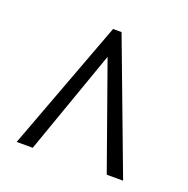

<svg xmlns="http://www.w3.org/2000/svg" viewBox="-89 -799 604 617"><g transform="rotate(20 212.5 -490.5)"><path d="M30 -267 197 -714H226L394 -267H338L211 -624L85 -267Z"/></g></svg>

Font: Noto Serif ExtraCondensed
Style: Regular
Weight: 400
Width: 2
Designer: Monotype Design Team
Foundry: Monotype Imaging Inc.
Version: Version 2.013